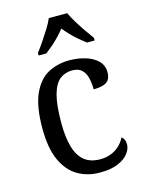

<svg xmlns="http://www.w3.org/2000/svg" viewBox="-117 -836 691 917"><g transform="rotate(-15 228.5 -378.0)"><path d="M262 10Q201 10 153 -18Q105 -46 77.5 -106.5Q50 -167 50 -265Q50 -372 77.5 -433.5Q105 -495 152 -520.5Q199 -546 258 -546Q301 -546 338 -534.5Q375 -523 397.5 -500.5Q420 -478 420 -444Q420 -421 411 -407.5Q402 -394 383 -388Q364 -382 335 -382Q335 -414 328.5 -439.5Q322 -465 305.5 -480.5Q289 -496 258 -496Q224 -496 198 -476Q172 -456 158 -406Q144 -356 144 -266Q144 -195 158 -147Q172 -99 202 -75Q232 -51 280 -51Q310 -51 334.5 -61Q359 -71 376.5 -88Q394 -105 404 -126Q412 -120 416.5 -110.5Q421 -101 421 -87Q421 -65 404 -42.5Q387 -20 352 -5Q317 10 262 10ZM123 -619Q138 -638 155.5 -664Q173 -690 190 -717Q207 -744 216 -766H307Q317 -744 333.5 -717Q350 -690 368 -664Q386 -638 400 -619V-606H362Q345 -619 326.5 -634.5Q308 -650 291.5 -667.5Q275 -685 261 -702Q247 -685 230.5 -667.5Q214 -650 196 -634.5Q178 -619 161 -606H123Z"/></g></svg>

Font: Noto Serif SemiCondensed
Style: Regular
Weight: 400
Width: 4
Designer: Monotype Design Team
Foundry: Monotype Imaging Inc.
Version: Version 2.013